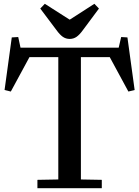

<svg xmlns="http://www.w3.org/2000/svg" viewBox="-20 -991 733 1011"><path d="M42 -794 76 -796 88 -740H605L618 -796L651 -794L689 -517L656 -509L558 -690H406V-46L516 -44V0H177V-44L287 -46V-690H135L37 -509L4 -517ZM347 -786Q327 -786 311 -797Q295 -808 277 -833L192 -946L216 -971L346 -888H348L477 -971L501 -946L417 -833Q399 -808 383 -797Q367 -786 347 -786Z"/></svg>

Font: Minipax
Style: Bold
Weight: 500
Designer: Raphaël Ronot, Igor Stepanchenko (Cyrillic)
Foundry: steppetype
Version: Version 1.002